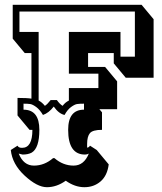

<svg xmlns="http://www.w3.org/2000/svg" viewBox="-20 -720 676 800"><path d="M468 -265H394L405 -252V-179Q366 -179 354.5 -165Q343 -151 343 -120V-105Q350 -105 355 -113L383 -95L433 -35Q427 12 399 36Q371 60 331.5 60Q292 60 254 33Q216 60 175.5 60Q135 60 83 12Q31 -36 25 -95L53 -113Q57 -104 72 -104Q115 -104 115 -179H103L53 -239V-312Q94 -312 111 -309V-499H83L33 -559V-700H570L620 -640V-396H504L454 -456V-499H347V-441H418L468 -381ZM167 -279Q177 -285 191 -303H217Q230 -285 241 -279Q251 -293 267 -301V-353H390V-413H267V-587H482V-484H542V-672H61V-587H141V-301Q155 -294 167 -279ZM207 -61Q243 -30 286.5 -30Q330 -30 350 -80Q343 -76 334 -76Q264 -76 264 -179Q264 -263 330 -263V-288Q311 -288 301 -286.5Q291 -285 276 -274Q261 -263 249 -241Q225 -246 204 -276Q183 -249 159 -241Q146 -263 131 -274Q116 -285 106 -286.5Q96 -288 78 -288V-263Q144 -263 144 -179Q144 -103 112 -84Q97 -76 74 -76L58 -80Q78 -30 121.5 -30Q165 -30 201 -61Z"/></svg>

Font: Ewert
Style: Regular
Weight: 400
Designer: Johan Kallas, Mihkel Virkus
Foundry: Johan Kallas, Mihkel Virkus
Version: Version 1.001